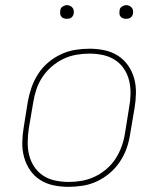

<svg xmlns="http://www.w3.org/2000/svg" viewBox="-20 -717 640 745"><path d="M246 8Q216 8 187.5 2Q159 -4 135.5 -19Q112 -34 96.5 -57Q81 -80 73.5 -107Q66 -134 66.5 -164Q67 -194 72 -223L88 -323Q93 -351 102.5 -378Q112 -405 128 -430Q144 -455 167 -474.5Q190 -494 217 -506.5Q244 -519 272 -523.5Q300 -528 327 -528Q357 -528 385.5 -522Q414 -516 437.5 -501Q461 -486 477 -463Q493 -440 500.5 -413Q508 -386 507.5 -356Q507 -326 502 -297L485 -197Q481 -169 471.5 -142Q462 -115 445.5 -90Q429 -65 406 -45.5Q383 -26 356.5 -13.5Q330 -1 301.5 3.5Q273 8 246 8ZM247 -11Q272 -11 297.5 -15.5Q323 -20 347.5 -31.5Q372 -43 393 -61Q414 -79 428.5 -101.5Q443 -124 452 -149Q461 -174 465 -200L481 -300Q486 -326 486.5 -353Q487 -380 481 -404.5Q475 -429 461 -450Q447 -471 426 -484.5Q405 -498 379.5 -503.5Q354 -509 327 -509Q302 -509 276 -504.5Q250 -500 226 -488.5Q202 -477 181 -459Q160 -441 145 -418.5Q130 -396 121.5 -371Q113 -346 109 -320L92 -220Q88 -194 87.5 -167Q87 -140 93 -115.5Q99 -91 113 -70Q127 -49 147.5 -35.5Q168 -22 194 -16.5Q220 -11 247 -11ZM469 -644Q463 -644 457.5 -646Q452 -648 448 -652.5Q444 -657 443.5 -663.5Q443 -670 444 -676Q444 -681 446.5 -685Q449 -689 453 -691.5Q457 -694 461 -695.5Q465 -697 470 -697Q476 -697 481.5 -694.5Q487 -692 491 -687.5Q495 -683 496 -676.5Q497 -670 496 -664Q495 -659 492.5 -655Q490 -651 486.5 -648.5Q483 -646 478.5 -645Q474 -644 469 -644ZM239 -644Q233 -644 227.5 -646Q222 -648 218 -652.5Q214 -657 213.5 -663.5Q213 -670 214 -676Q214 -681 216.5 -685Q219 -689 223 -691.5Q227 -694 231 -695.5Q235 -697 240 -697Q246 -697 251.5 -694.5Q257 -692 261 -687.5Q265 -683 266 -676.5Q267 -670 266 -664Q265 -659 262.5 -655Q260 -651 256.5 -648.5Q253 -646 248.5 -645Q244 -644 239 -644Z"/></svg>

Font: Iosevka Aile Thin Oblique
Style: Regular
Weight: 100
Italic angle: -9°
Designer: Belleve Invis
Foundry: Belleve Invis
Version: Version 31.1.0; ttfautohint (v1.8.4)